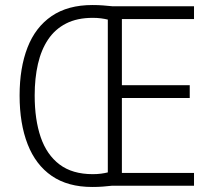

<svg xmlns="http://www.w3.org/2000/svg" viewBox="-20 -739 848 764"><path d="M348 -719Q371 -719 389.5 -717.5Q408 -716 428 -714H752V-663H465V-400H735V-349H465V-51H752V0H426Q408 2 389 3.5Q370 5 347 5Q250 5 186 -39Q122 -83 90 -165Q58 -247 58 -359Q58 -469 89.5 -550Q121 -631 185.5 -675Q250 -719 348 -719ZM349 -668Q287 -668 243 -645.5Q199 -623 171.5 -582Q144 -541 131 -484.5Q118 -428 118 -359Q118 -263 142 -193Q166 -123 217 -84.5Q268 -46 349 -46Q367 -46 382 -48Q397 -50 409 -53V-661Q397 -664 382 -666Q367 -668 349 -668Z"/></svg>

Font: Noto Sans Thai SemiCondensed Light
Style: Regular
Weight: 300
Width: 4
Designer: Monotype Design Team
Foundry: Monotype Imaging Inc.
Version: Version 2.001